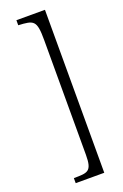

<svg xmlns="http://www.w3.org/2000/svg" viewBox="-182 -787 689 1074"><g transform="rotate(-20 163.0 -250.0)"><path d="M70 205V235H240V-735H70V-705C162 -700 178 -696 178 -577V106C178 206 151 204 70 205Z"/></g></svg>

Font: KpMath
Style: Sans
Weight: 400
Version: Version 0.64